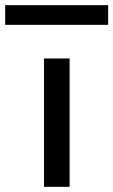

<svg xmlns="http://www.w3.org/2000/svg" viewBox="-57 -722 438 742"><path d="M113 0V-496H212V0ZM-37 -626V-702H361V-626Z"/></svg>

Font: Nunito Sans 7pt Expanded
Style: Regular
Weight: 400
Width: 7
Designer: Vernon Adams
Foundry: Vernon Adams
Version: Version 3.101;gftools[0.9.27]